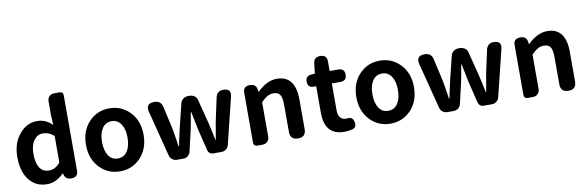

<svg xmlns="http://www.w3.org/2000/svg" viewBox="-53 -1274 5397 1765"><g transform="rotate(-10 2645.0 -392.0)"><path d="M276 14Q170 14 108.5 -64.5Q47 -143 47 -280Q47 -411 120 -495Q187 -574 282 -574Q326 -574 362 -557Q391 -544 424 -513L419 -601V-733Q419 -762 437 -780Q455 -798 484 -798H492H532Q566 -798 566 -764V-399V-60Q566 0 502 0Q447 0 436 -52L435 -58H431Q359 14 276 14ZM314 -107Q375 -107 419 -165V-288V-411Q373 -453 314 -453Q264 -453 232 -409Q198 -362 198 -282Q198 -197 228 -151Q258 -107 314 -107Z M957 14Q846 14 770 -63Q688 -146 688 -280Q688 -414 770 -497Q846 -574 957 -574Q1067 -574 1144 -497Q1226 -415 1226 -280Q1226 -147 1144 -63Q1067 14 957 14ZM957 -106Q1013 -106 1044.5 -153Q1076 -200 1076 -280Q1076 -360 1045 -406Q1013 -454 957 -454Q900 -454 869 -406Q838 -360 838 -280.5Q838 -201 869 -153Q900 -106 957 -106Z M1489 0Q1464 0 1445 -14.5Q1426 -29 1420 -53L1362 -280L1311 -478Q1290 -560 1374 -560Q1437 -560 1450 -499L1498 -284Q1503 -257 1511.5 -202.5Q1520 -148 1524 -120H1529Q1531 -131 1535 -152Q1553 -240 1564 -284L1619 -507Q1626 -533 1648 -547Q1668 -560 1697 -560Q1726 -560 1747 -547Q1769 -533 1775 -507L1832 -284Q1839 -257 1850.5 -202.5Q1862 -148 1868 -120H1872Q1877 -148 1886 -202.5Q1895 -257 1900 -284L1947 -502Q1961 -560 2019 -560Q2097 -560 2078 -484L1972 -53Q1966 -29 1947.5 -14.5Q1929 0 1904 0H1872H1826Q1808 0 1794.5 -11Q1781 -22 1777 -39L1727 -244Q1712 -312 1694 -408H1689Q1672 -303 1659 -244L1615 -54Q1609 -29 1590.5 -14.5Q1572 0 1546 0Z M2237 0Q2222 0 2213 -9Q2204 -18 2204 -33V-280V-500Q2204 -560 2267 -560Q2325 -560 2332 -506L2335 -486H2338Q2428 -574 2520 -574Q2693 -574 2693 -349V-73Q2693 0 2620 0Q2546 0 2546 -73V-331Q2546 -395 2527 -422Q2509 -448 2467 -448Q2435 -448 2408 -432Q2384 -418 2351 -385V-65Q2351 -36 2333 -18Q2315 0 2286 0H2277Z M3050 14Q2866 14 2866 -195V-319V-444H2841Q2787 -444 2787 -500Q2787 -553 2838 -557L2874 -560L2885 -655Q2891 -711 2949 -711Q3012 -711 3012 -651V-560H3093Q3151 -560 3151 -502Q3151 -444 3093 -444H3012V-320V-196Q3012 -102 3089 -102Q3090 -102 3091 -102Q3145 -114 3157 -60Q3169 -7 3123 5Q3085 14 3050 14Z M3481 14Q3370 14 3294 -63Q3212 -146 3212 -280Q3212 -414 3294 -497Q3370 -574 3481 -574Q3591 -574 3668 -497Q3750 -415 3750 -280Q3750 -147 3668 -63Q3591 14 3481 14ZM3481 -106Q3537 -106 3568.5 -153Q3600 -200 3600 -280Q3600 -360 3569 -406Q3537 -454 3481 -454Q3424 -454 3393 -406Q3362 -360 3362 -280.5Q3362 -201 3393 -153Q3424 -106 3481 -106Z M4013 0Q3988 0 3969 -14.5Q3950 -29 3944 -53L3886 -280L3835 -478Q3814 -560 3898 -560Q3961 -560 3974 -499L4022 -284Q4027 -257 4035.5 -202.5Q4044 -148 4048 -120H4053Q4055 -131 4059 -152Q4077 -240 4088 -284L4143 -507Q4150 -533 4172 -547Q4192 -560 4221 -560Q4250 -560 4271 -547Q4293 -533 4299 -507L4356 -284Q4363 -257 4374.5 -202.5Q4386 -148 4392 -120H4396Q4401 -148 4410 -202.5Q4419 -257 4424 -284L4471 -502Q4485 -560 4543 -560Q4621 -560 4602 -484L4496 -53Q4490 -29 4471.5 -14.5Q4453 0 4428 0H4396H4350Q4332 0 4318.5 -11Q4305 -22 4301 -39L4251 -244Q4236 -312 4218 -408H4213Q4196 -303 4183 -244L4139 -54Q4133 -29 4114.5 -14.5Q4096 0 4070 0Z M4761 0Q4746 0 4737 -9Q4728 -18 4728 -33V-280V-500Q4728 -560 4791 -560Q4849 -560 4856 -506L4859 -486H4862Q4952 -574 5044 -574Q5217 -574 5217 -349V-73Q5217 0 5144 0Q5070 0 5070 -73V-331Q5070 -395 5051 -422Q5033 -448 4991 -448Q4959 -448 4932 -432Q4908 -418 4875 -385V-65Q4875 -36 4857 -18Q4839 0 4810 0H4801Z"/></g></svg>

Font: GenSenRounded2 TW B
Style: Regular
Weight: 700
Version: Version 2.000;PS 2;hotconv 16.6.51;makeotf.lib2.5.65220 DEVE